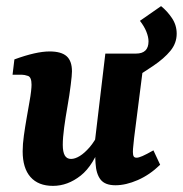

<svg xmlns="http://www.w3.org/2000/svg" viewBox="-20 -598 597 627"><path d="M153 9Q105 9 79.5 -20Q54 -49 54 -104Q54 -127 58 -155.5Q62 -184 67 -212.5Q72 -241 76 -264Q80 -286 81.5 -300Q83 -314 83 -321Q83 -346 71.5 -350Q60 -354 51 -354H21L27 -404Q98 -430 142 -430Q180 -430 197.5 -414.5Q215 -399 215 -365Q215 -358 214 -348Q213 -338 211 -321Q207 -288 200.5 -251.5Q194 -215 189.5 -181.5Q185 -148 185 -125Q185 -102 191.5 -90.5Q198 -79 212 -79Q225 -79 240.5 -88.5Q256 -98 272.5 -117Q289 -136 303 -165L313 -137Q286 -58 243.5 -24.5Q201 9 153 9ZM357 7Q323 7 308.5 -11.5Q294 -30 292 -65Q291 -77 291 -97Q291 -117 290 -137L324 -423H453L418 -148Q417 -136 415.5 -123.5Q414 -111 414 -102Q414 -92 416.5 -87.5Q419 -83 426 -83Q433 -83 445.5 -88.5Q458 -94 481 -107L503 -60Q469 -27 430 -10Q391 7 357 7ZM398 -330 384 -423Q394 -423 403 -423Q412 -423 424 -423Q465 -423 465 -463Q465 -477 458 -494.5Q451 -512 437 -530L506 -578Q526 -562 541.5 -539Q557 -516 557 -488Q557 -457 536.5 -432Q516 -407 480.5 -383Q445 -359 398 -330Z"/></svg>

Font: Yrsa
Style: Bold Italic
Weight: 700
Italic angle: -7.10001°
Version: Version 2.004